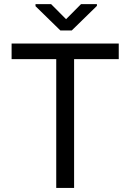

<svg xmlns="http://www.w3.org/2000/svg" viewBox="-20 -925 640 945"><path d="M564.5 -633.8H344.7V0H256.8V-633.8H37.1V-710.9H564.5ZM457 -904.8V-896L333 -774.9H277.3L154.8 -894.5V-904.8H231.4L305.2 -830.6L378.9 -904.8Z"/></svg>

Font: RobotoMono-Regular
Style: Regular
Weight: 400
Designer: Google
Version: Version 2.000985; 2015; ttfautohint (v1.3)